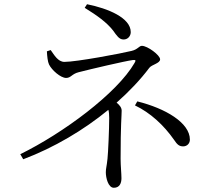

<svg xmlns="http://www.w3.org/2000/svg" viewBox="-20 -835 1040 909"><path d="M392 -815 381 -798C441 -761 485 -729 515 -691C533 -666 544 -648 565 -648C586 -648 599 -665 599 -683C599 -751 491 -795 392 -815ZM630 -355 619 -336C692 -301 755 -243 804 -173C819 -150 829 -142 847 -142C866 -142 879 -156 879 -174C879 -254 763 -322 630 -355ZM497 -276C497 -225 492 -111 489 -84C485 -45 481 -38 481 -19C481 6 492 54 519 54C547 54 555 31 555 9C555 -13 551 -51 551 -83C551 -248 556 -286 556 -311C556 -325 547 -337 532 -349C592 -402 645 -458 687 -514C698 -529 738 -535 738 -554C738 -574 678 -618 652 -618C638 -618 633 -601 603 -594C555 -582 342 -542 285 -542C254 -542 236 -576 220 -598L202 -592C203 -570 206 -542 212 -530C225 -503 267 -466 293 -466C316 -466 320 -485 352 -493C406 -507 572 -546 610 -551C623 -552 624 -549 617 -537C534 -393 278 -204 76 -105L90 -81C236 -136 376 -219 493 -315C496 -305 497 -293 497 -276Z"/></svg>

Font: Noto Serif CJK TC
Style: Regular
Weight: 400
Designer: Ryoko NISHIZUKA 西塚涼子 (kana & ideographs); Frank Grießhammer (Latin, Greek & Cyrillic); Wenlong ZHANG 张文龙 (bopomofo); San
Foundry: Adobe
Version: Version 2.001;hotconv 1.1.0;makeotfexe 2.6.0